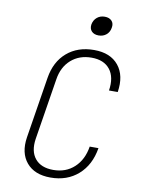

<svg xmlns="http://www.w3.org/2000/svg" viewBox="-101 -1003 801 1081"><g transform="rotate(10 300.0 -462.5)"><path d="M264 10Q173 10 127 -44.5Q81 -99 95 -190L151 -540Q166 -634 227.5 -687Q289 -740 383 -740Q476 -740 522.5 -683Q569 -626 554 -530H504Q516 -607 481.5 -651Q447 -695 376 -695Q306 -695 259 -653.5Q212 -612 201 -540L145 -190Q134 -118 168 -76.5Q202 -35 272 -35Q344 -35 392 -79.5Q440 -124 452 -200H502Q486 -102 422.5 -46Q359 10 264 10ZM392 -825Q366 -825 352 -840Q338 -855 342 -880Q347 -905 365 -920Q383 -935 409 -935Q435 -935 449 -920Q463 -905 458 -880Q454 -855 436 -840Q418 -825 392 -825Z"/></g></svg>

Font: JetBrains Mono NL Thin
Style: Italic
Weight: 100
Italic angle: -9°
Monospace: yes
Designer: Philipp Nurullin, Konstantin Bulenkov
Foundry: JetBrains
Version: Version 2.305; ttfautohint (v1.8.4.7-5d5b)